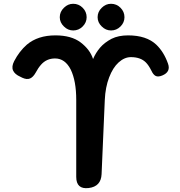

<svg xmlns="http://www.w3.org/2000/svg" viewBox="-20 -988 951 1015"><path d="M383 -460Q383 -560 354 -620Q324 -679 271 -679Q226 -679 197 -646Q189 -637 182 -626.5Q175 -616 168 -603Q155 -580 138.5 -573Q122 -566 98 -577L88 -582Q58 -595 49 -615.5Q40 -636 55 -665Q82 -717 122 -752Q180 -801 273 -801Q357 -801 406 -764Q456 -726 472 -676Q486 -709 509 -736Q532 -763 570 -783Q606 -801 657 -801Q754 -801 806 -752Q826 -733 841.5 -708Q857 -683 868 -652Q884 -608 838 -589Q816 -580 803 -586.5Q790 -593 780 -615Q766 -643 751 -658Q723 -686 672 -686Q638 -686 607 -658Q577 -631 557 -579Q537 -527 534 -460L517 -67Q514 -2 449 6Q383 14 383 -53ZM367 -827Q339 -827 318 -848Q296 -869 296 -897Q296 -926 318 -947Q339 -968 367 -968Q396 -968 417 -947Q438 -926 438 -897Q438 -869 417 -848Q396 -827 367 -827ZM567 -827Q539 -827 518 -848Q496 -869 496 -897Q496 -926 518 -947Q539 -968 567 -968Q596 -968 617 -947Q638 -926 638 -897Q638 -869 617 -848Q596 -827 567 -827Z"/></svg>

Font: MaokenZhuyuanTi
Style: Regular
Weight: 400
Designer: Fontworks Inc & LongZhuTi team: ZERO子、时光羊、荆南、频凡、刘鹏、Little White Dog、帆影Magmeta、奈白不弍、白日月球、ChaoTawei、雨三（排名不分先后）
Version: Version 1.000; 20230222